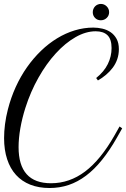

<svg xmlns="http://www.w3.org/2000/svg" viewBox="-20 -924 633 963"><path d="M228.5 19Q174.3 19 131.8 2.2Q89.4 -14.6 60.3 -46.6Q31.2 -78.6 15.9 -125.2Q0.5 -171.9 0.5 -231.4Q0.5 -264.2 5.1 -300.8Q9.8 -337.4 19.5 -375Q34.7 -434.6 59.1 -488Q83.5 -541.5 115.5 -586.9Q147.5 -632.3 185.8 -669.2Q224.1 -706.1 266.6 -731.9Q309.1 -757.8 355 -771.7Q400.9 -785.6 448.2 -785.6Q470.7 -785.6 493.7 -780.3Q516.6 -774.9 534.9 -762.5Q553.2 -750 564.7 -729.2Q576.2 -708.5 576.2 -677.7Q576.2 -650.4 568.1 -627.2Q560.1 -604 545.7 -584.7Q531.2 -565.4 512.2 -549.3Q493.2 -533.2 471.2 -520.5L462.4 -532.7Q502 -564.5 520.8 -602.8Q539.6 -641.1 539.6 -683.1Q539.6 -727.1 519.3 -747.1Q499 -767.1 460 -767.1Q410.2 -767.1 358.6 -737.5Q307.1 -708 259.8 -656.2Q212.4 -604.5 172.9 -534.4Q133.3 -464.4 107.4 -383.3Q90.8 -331.1 82 -280.5Q73.2 -230 73.2 -186Q73.2 -4.9 235.8 -4.9Q328.6 -4.9 406.7 -63.7Q484.9 -122.6 554.2 -244.6L579.6 -289.6L592.8 -280.3L567.4 -235.4Q530.3 -169.9 491.7 -122.1Q453.1 -74.2 411.6 -43Q370.1 -11.7 324.7 3.7Q279.3 19 228.5 19ZM445.3 -862.8Q445.3 -871.6 448.5 -879.2Q451.7 -886.7 457 -892.3Q462.4 -897.9 470 -901.1Q477.5 -904.3 485.8 -904.3Q502.9 -904.3 515.1 -892.1Q527.3 -879.9 527.3 -862.8Q527.3 -845.7 515.1 -834Q502.9 -822.3 485.4 -822.3Q468.3 -822.3 456.8 -834Q445.3 -845.7 445.3 -862.8Z"/></svg>

Font: Petit Formal Script
Style: Regular
Weight: 400
Version: Version 1.001; ttfautohint (v0.8) -G 200 -r 50